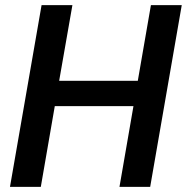

<svg xmlns="http://www.w3.org/2000/svg" viewBox="-20 -731 734 751"><path d="M567.4 0H447.3L502 -315.9H194.3L139.6 0H19L142.6 -710.9H263.2L211.4 -415H519L570.3 -710.9H690.9Z"/></svg>

Font: Roboto Medium
Style: Italic
Weight: 500
Italic angle: -12°
Designer: Google
Version: Version 2.134; 2016